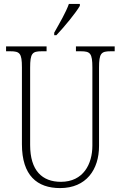

<svg xmlns="http://www.w3.org/2000/svg" viewBox="-20 -951 618 981"><path d="M257 -784V-771H268C309 -814 368 -886 388 -921V-931H332C316 -886 286 -836 257 -784ZM287 10C421 10 486 -85 486 -205V-605C486 -679 497 -689 545 -689H566V-714H368V-689H393C441 -689 452 -679 452 -606V-207C452 -113 406 -22 291 -22C196 -22 134 -79 134 -210V-605C134 -679 145 -689 193 -689H218V-714H11V-689H33C81 -689 92 -679 92 -607V-214C92 -54 170 10 287 10Z"/></svg>

Font: Noto Serif Devanagari Condensed ExtraLight
Style: Regular
Weight: 200
Width: 3
Designer: Universal Thirst, Indian Type Foundry and the Monotype Design Team
Foundry: Monotype Imaging Inc.
Version: Version 2.004